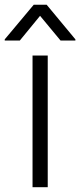

<svg xmlns="http://www.w3.org/2000/svg" viewBox="-67 -776 333 796"><path d="M67.9 0V-545.9H130.9V0ZM184.1 -607.9 99.1 -710.4 15.1 -607.9H-47.4V-612.8L72.8 -756.3H126.5L245.6 -612.8V-607.9Z"/></svg>

Font: Inter Tight Light
Style: Regular
Weight: 300
Designer: Rasmus Andersson
Foundry: rsms
Version: Version 3.004